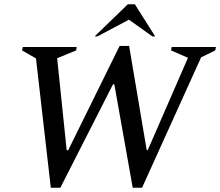

<svg xmlns="http://www.w3.org/2000/svg" viewBox="-20 -882 1040 907"><path d="M220 5 150 -606 84 -644 88 -660H342L340 -644L250 -607L295 -172H302L545 -665H590L673 -173H678L868 -609L788 -644L791 -660H1000L997 -644L930 -611L651 5H607L520 -484H514L265 5ZM427 -710 584 -862H617L713 -710H700L589 -789L440 -710Z"/></svg>

Font: Spectral SC Medium
Style: Italic
Weight: 500
Italic angle: -10°
Designer: Jean-Baptiste Levee
Foundry: Production Type
Version: Version 2.001